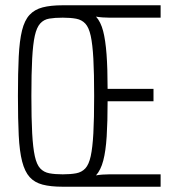

<svg xmlns="http://www.w3.org/2000/svg" viewBox="-20 -708 659 728"><path d="M218 0Q172 0 141.5 -8Q111 -16 92.5 -36.5Q74 -57 64 -95.5Q54 -134 51 -195Q48 -256 48 -344Q48 -432 51 -493Q54 -554 63.5 -592.5Q73 -631 92 -651.5Q111 -672 141.5 -680Q172 -688 218 -688H589V-641H395Q382 -641 368.5 -642Q355 -643 344 -645Q362 -625 371 -590.5Q380 -556 384 -502Q388 -448 388 -371H562V-324H388Q388 -246 384.5 -190.5Q381 -135 371.5 -99Q362 -63 344 -43Q355 -45 368 -46Q381 -47 395 -47H589V0ZM218 -47Q248 -47 269 -51Q290 -55 303.5 -69.5Q317 -84 324 -116Q331 -148 334 -203Q337 -258 337 -344Q337 -430 334 -485Q331 -540 324 -572Q317 -604 303.5 -618.5Q290 -633 269 -637Q248 -641 218 -641Q188 -641 167 -637.5Q146 -634 132.5 -619Q119 -604 112 -572.5Q105 -541 102 -485.5Q99 -430 99 -344Q99 -258 102 -203Q105 -148 112 -116Q119 -84 132.5 -69.5Q146 -55 167 -51Q188 -47 218 -47Z"/></svg>

Font: Saira ExtraCondensed Light
Style: Regular
Weight: 300
Width: 2
Designer: Hector Gatti with collaboration of the Omnibus-Type team
Foundry: Omnibus-Type
Version: Version 1.101